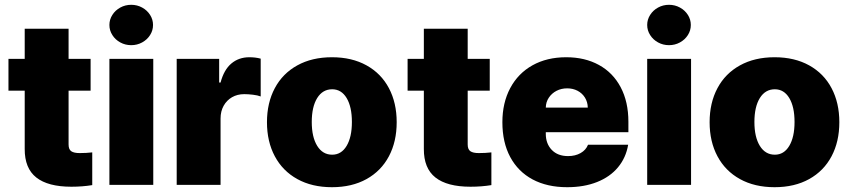

<svg xmlns="http://www.w3.org/2000/svg" viewBox="-20 -778 3582 808"><path d="M361.3 -396.5H268.6V-169.9Q268.6 -149.4 279.8 -141.6Q291 -133.8 315.4 -133.8Q343.3 -133.8 368.2 -136.7V1Q327.1 7.8 280.3 7.8Q182.1 7.8 132.8 -31Q83.5 -69.8 84 -151.4V-396.5H15.6V-530.3H84V-657.2H268.6V-530.3H361.3Z M440.4 -530.3H625V0H440.4ZM440.4 -672.9Q440.4 -695.8 452.9 -715.3Q465.3 -734.9 486.3 -746.3Q507.3 -757.8 532.2 -757.8Q557.1 -757.8 578.1 -746.3Q599.1 -734.9 611.6 -715.3Q624 -695.8 624 -672.9Q624 -649.9 611.6 -630.4Q599.1 -610.8 578.1 -599.4Q557.1 -587.9 532.2 -587.9Q507.3 -587.9 486.3 -599.4Q465.3 -610.8 452.9 -630.4Q440.4 -649.9 440.4 -672.9Z M723.6 -530.3H902.3V-430.7H908.2Q922.4 -484.4 953.6 -510.7Q984.9 -537.1 1029.3 -537.1Q1055.2 -537.1 1077.1 -531.2V-372.1Q1064.5 -377 1044.4 -379.4Q1024.4 -381.8 1007.8 -381.8Q979 -381.8 956.5 -368.9Q934.1 -356 921.1 -332.8Q908.2 -309.6 908.2 -279.3V0H723.6Z M1103.5 -263.7Q1103.5 -345.2 1136.5 -407Q1169.4 -468.8 1231.2 -502.9Q1293 -537.1 1377 -537.1Q1460.9 -537.1 1522.5 -502.9Q1584 -468.8 1616.7 -407Q1649.4 -345.2 1649.4 -263.7Q1649.4 -182.1 1616.7 -120.4Q1584 -58.6 1522.5 -24.4Q1460.9 9.8 1377 9.8Q1293 9.8 1231.2 -24.4Q1169.4 -58.6 1136.5 -120.4Q1103.5 -182.1 1103.5 -263.7ZM1460.9 -264.6Q1460.9 -328.6 1438.7 -365.5Q1416.5 -402.3 1377.9 -402.3Q1337.9 -402.3 1314.9 -365.5Q1292 -328.6 1292 -264.6Q1292 -201.2 1314.9 -164.1Q1337.9 -127 1377.9 -127Q1416.5 -127 1438.7 -164.1Q1460.9 -201.2 1460.9 -264.6Z M2041 -396.5H1948.2V-169.9Q1948.2 -149.4 1959.5 -141.6Q1970.7 -133.8 1995.1 -133.8Q2022.9 -133.8 2047.9 -136.7V1Q2006.8 7.8 1960 7.8Q1861.8 7.8 1812.5 -31Q1763.2 -69.8 1763.7 -151.4V-396.5H1695.3V-530.3H1763.7V-657.2H1948.2V-530.3H2041Z M2094.2 -263.7Q2094.2 -345.2 2127.2 -407.2Q2160.2 -469.2 2220.9 -503.2Q2281.7 -537.1 2362.8 -537.1Q2441.4 -537.1 2500.5 -504.6Q2559.6 -472.2 2592 -410.9Q2624.5 -349.6 2624.5 -265.6V-221.7H2276.9V-214.8Q2276.9 -173.3 2302 -147.2Q2327.1 -121.1 2370.6 -121.1Q2400.9 -121.1 2423.3 -133.8Q2445.8 -146.5 2454.6 -168.9H2623.5Q2614.3 -114.3 2580.8 -74Q2547.4 -33.7 2492.7 -12Q2438 9.8 2366.7 9.8Q2282.7 9.8 2221.4 -22.9Q2160.2 -55.7 2127.2 -117.2Q2094.2 -178.7 2094.2 -263.7ZM2453.6 -325.2Q2453.1 -348.6 2441.7 -367.2Q2430.2 -385.7 2410.6 -396Q2391.1 -406.2 2366.7 -406.2Q2342.3 -406.2 2322 -395.8Q2301.8 -385.3 2289.6 -366.9Q2277.3 -348.6 2276.9 -325.2Z M2703.6 -530.3H2888.2V0H2703.6ZM2703.6 -672.9Q2703.6 -695.8 2716.1 -715.3Q2728.5 -734.9 2749.5 -746.3Q2770.5 -757.8 2795.4 -757.8Q2820.3 -757.8 2841.3 -746.3Q2862.3 -734.9 2874.8 -715.3Q2887.2 -695.8 2887.2 -672.9Q2887.2 -649.9 2874.8 -630.4Q2862.3 -610.8 2841.3 -599.4Q2820.3 -587.9 2795.4 -587.9Q2770.5 -587.9 2749.5 -599.4Q2728.5 -610.8 2716.1 -630.4Q2703.6 -649.9 2703.6 -672.9Z M2966.3 -263.7Q2966.3 -345.2 2999.3 -407Q3032.2 -468.8 3094 -502.9Q3155.8 -537.1 3239.7 -537.1Q3323.7 -537.1 3385.3 -502.9Q3446.8 -468.8 3479.5 -407Q3512.2 -345.2 3512.2 -263.7Q3512.2 -182.1 3479.5 -120.4Q3446.8 -58.6 3385.3 -24.4Q3323.7 9.8 3239.7 9.8Q3155.8 9.8 3094 -24.4Q3032.2 -58.6 2999.3 -120.4Q2966.3 -182.1 2966.3 -263.7ZM3323.7 -264.6Q3323.7 -328.6 3301.5 -365.5Q3279.3 -402.3 3240.7 -402.3Q3200.7 -402.3 3177.7 -365.5Q3154.8 -328.6 3154.8 -264.6Q3154.8 -201.2 3177.7 -164.1Q3200.7 -127 3240.7 -127Q3279.3 -127 3301.5 -164.1Q3323.7 -201.2 3323.7 -264.6Z"/></svg>

Font: Pretendard JP Black
Style: Regular
Weight: 900
Designer: Base glyphs from Inter by Rasmus Andersson; Hangeul glyphs from Noto Sans CJK(Source Han Sans) by Jang Soo-young and Kan
Foundry: Kil Hyung-jin
Version: Version 1.309